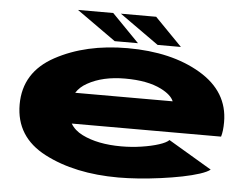

<svg xmlns="http://www.w3.org/2000/svg" viewBox="-53 -814 1159 887"><g transform="rotate(5 527.0 -370.5)"><path d="M526.5 7.5Q324.5 7.5 183.8 -65.5Q43 -138.5 43 -289Q43 -439 183.5 -515.2Q324 -591.5 518 -591.5Q721.5 -591.5 856.2 -511.5Q991 -431.5 991 -290Q991 -248 983 -222H290.5Q308.5 -191.5 345.5 -173Q417.5 -137 527.5 -137Q575 -137 621 -144Q667 -151 701 -162Q735 -173 747 -185.5L948.5 -66Q934.5 -54.5 900.8 -43.5Q867 -32.5 821 -23.2Q775 -14 723 -7Q671 0 620.2 3.8Q569.5 7.5 526.5 7.5ZM294 -365H746Q734 -394.5 686.5 -418.5Q623 -450.5 518.5 -450.5Q414.5 -450.5 344.5 -411Q311.5 -393 294 -365ZM654 -618.5 472.5 -747.5H636L762 -618.5ZM455 -618.5 273.5 -747.5H437L563 -618.5Z"/></g></svg>

Font: Anybody UltraExpanded ExtraBold
Style: Regular
Weight: 800
Width: 9
Designer: Tyler Finck
Foundry: Etcetera Type Company
Version: Version 1.010; ttfautohint (v1.8.3) -l 8 -r 50 -G 200 -x 14 